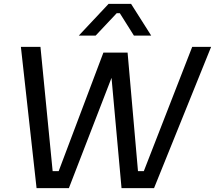

<svg xmlns="http://www.w3.org/2000/svg" viewBox="-20 -972 1111 992"><path d="M474.1 -788.1H387.2L541 -952.1H657.2L761.2 -788.1H671.9L599.1 -903.8H583ZM335.9 0H168.9L87.9 -730H189L252 -87.9H283.2L514.2 -700.2H639.2L692.9 -87.9H723.1L973.1 -730H1070.8L775.9 0H607.9L556.2 -569.8Z"/></svg>

Font: Sora Italic
Style: Regular
Weight: 400
Designer: Jonathan Barnbrook, Julián Moncada
Foundry: Barnbrook Fonts
Version: Version 2.000